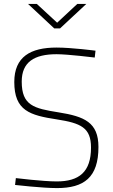

<svg xmlns="http://www.w3.org/2000/svg" viewBox="-20 -954 576 981"><path d="M468 -695C468 -695 346 -711 269 -711C136 -711 53 -664 53 -535C53 -388 133 -365 270 -344C393 -325 445 -302 445 -200C445 -75 384 -27 270 -27C199 -27 61 -44 61 -44L57 -9C57 -9 196 7 271 7C409 7 483 -47 483 -203C483 -329 411 -359 279 -380C153 -400 91 -415 91 -537C91 -637 155 -677 269 -677C327 -677 464 -660 464 -660ZM421 -934H375L272 -838L168 -934H123L257 -809H287Z"/></svg>

Font: TitilliumText22L
Style: 1 wt
Weight: 100
Designer: Campivisivi
Foundry: Campivisivi
Version: 1.000